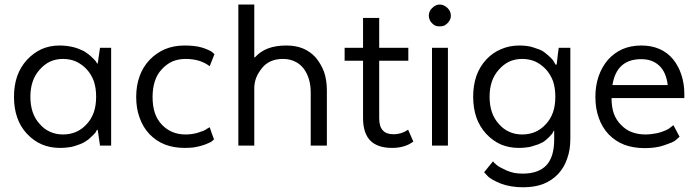

<svg xmlns="http://www.w3.org/2000/svg" viewBox="-20 -625 2992 824"><path d="M396.5 -352.5Q394.5 -355.5 391.6 -361.3Q388.7 -365.2 384.8 -369.1Q379.9 -374 374 -379.9Q368.2 -385.7 360.4 -391.6Q352.5 -397.5 343.8 -403.3Q335 -408.2 323.2 -413.1Q312.5 -418 297.9 -421.9Q283.2 -425.8 267.6 -427.7Q252 -429.7 235.4 -429.7Q193.4 -429.7 158.2 -414.1Q124 -398.4 95.7 -368.2Q67.4 -336.9 53.7 -297.9Q40 -257.8 40 -210Q40 -160.2 53.7 -121.1Q67.4 -81.1 95.7 -50.8Q124 -20.5 160.2 -4.9Q195.3 9.8 238.3 9.8Q254.9 9.8 269.5 7.8Q285.2 6.8 299.8 2Q314.5 -2.9 325.2 -6.8Q336.9 -11.7 344.7 -16.6Q352.5 -21.5 360.4 -27.3Q367.2 -33.2 374 -40Q380.9 -45.9 384.8 -50.8Q389.6 -54.7 390.6 -57.6Q392.6 -60.5 393.6 -63.5Q394.5 -65.4 396.5 -67.4Q397.5 -67.4 399.4 -67.4Q401.4 -49.8 409.2 0Q420.9 0 457 0Q457 -105.5 457 -419.9Q445.3 -419.9 409.2 -419.9Q406.2 -403.3 399.4 -352.5Q398.4 -352.5 396.5 -352.5ZM392.6 -210Q392.6 -172.9 382.8 -143.6Q372.1 -113.3 351.6 -91.8Q331.1 -69.3 305.7 -58.6Q280.3 -47.9 250 -47.9Q219.7 -47.9 194.3 -59.6Q169.9 -70.3 150.4 -92.8Q129.9 -115.2 120.1 -144.5Q110.4 -173.8 110.4 -210Q110.4 -245.1 120.1 -274.4Q129.9 -303.7 150.4 -326.2Q169.9 -348.6 194.3 -360.4Q219.7 -372.1 250 -372.1Q280.3 -372.1 305.7 -361.3Q331.1 -349.6 351.6 -328.1Q372.1 -305.7 382.8 -276.4Q392.6 -247.1 392.6 -210Z M772.5 9.8Q793 9.8 810.5 7.8Q829.1 4.9 845.7 0Q862.3 -4.9 872.1 -9.8Q881.8 -13.7 886.7 -16.6Q890.6 -19.5 893.6 -22.5Q896.5 -24.4 898.4 -27.3Q891.6 -43.9 879.9 -79.1Q877 -77.1 868.2 -72.3Q862.3 -67.4 852.5 -63.5Q842.8 -59.6 830.1 -55.7Q817.4 -51.8 803.7 -49.8Q790 -47.9 776.4 -47.9Q745.1 -47.9 719.7 -58.6Q694.3 -69.3 674.8 -89.8Q654.3 -111.3 644.5 -140.6Q634.8 -169.9 634.8 -209Q634.8 -246.1 644.5 -276.4Q654.3 -306.6 674.8 -328.1Q694.3 -349.6 719.7 -361.3Q746.1 -372.1 776.4 -372.1Q807.6 -372.1 834 -364.3Q859.4 -356.4 879.9 -340.8Q886.7 -358.4 900.4 -392.6Q897.5 -395.5 889.6 -402.3Q883.8 -406.2 873 -411.1Q862.3 -416 846.7 -420.9Q830.1 -425.8 811.5 -427.7Q793 -429.7 772.5 -429.7Q725.6 -429.7 688.5 -414.1Q651.4 -398.4 622.1 -368.2Q592.8 -336.9 579.1 -297.9Q564.5 -257.8 564.5 -209Q564.5 -159.2 579.1 -120.1Q592.8 -80.1 621.1 -49.8Q650.4 -19.5 687.5 -4.9Q725.6 9.8 772.5 9.8Z M1002.9 0Q1019.5 0 1071.3 0Q1071.3 -62.5 1071.3 -251Q1072.3 -272.5 1080.1 -293Q1088.9 -313.5 1104.5 -333Q1120.1 -352.5 1142.6 -362.3Q1165 -372.1 1194.3 -372.1Q1222.7 -372.1 1245.1 -361.3Q1266.6 -351.6 1282.2 -332Q1297.9 -311.5 1305.7 -285.2Q1313.5 -259.8 1313.5 -227.5Q1313.5 -152.3 1313.5 0Q1331.1 0 1382.8 0Q1382.8 -59.6 1382.8 -237.3Q1382.8 -280.3 1371.1 -315.4Q1358.4 -349.6 1335.9 -377Q1312.5 -403.3 1280.3 -417Q1249 -429.7 1209 -429.7Q1163.1 -429.7 1129.9 -417Q1096.7 -404.3 1074.2 -378.9Q1073.2 -378.9 1071.3 -378.9Q1071.3 -435.5 1071.3 -605.5Q1054.7 -605.5 1002.9 -605.5Q1002.9 -567.4 1002.9 -453.1Q1002.9 -339.8 1002.9 0Z M1459 -419.9Q1459 -406.2 1459 -364.3Q1479.5 -364.3 1538.1 -364.3Q1538.1 -302.7 1538.1 -118.2Q1538.1 -53.7 1569.3 -21.5Q1600.6 9.8 1663.1 9.8Q1690.4 9.8 1712.9 2.9Q1736.3 -3.9 1753.9 -17.6Q1747.1 -34.2 1731.4 -68.4Q1729.5 -66.4 1722.7 -63.5Q1717.8 -59.6 1711.9 -57.6Q1706.1 -55.7 1698.2 -52.7Q1690.4 -50.8 1683.6 -49.8Q1675.8 -48.8 1668.9 -48.8Q1637.7 -48.8 1623 -65.4Q1607.4 -82 1607.4 -117.2Q1607.4 -199.2 1607.4 -364.3Q1638.7 -364.3 1732.4 -364.3Q1732.4 -377.9 1732.4 -419.9Q1701.2 -419.9 1607.4 -419.9Q1607.4 -452.1 1607.4 -547.9Q1589.8 -547.9 1538.1 -547.9Q1538.1 -515.6 1538.1 -419.9Q1518.6 -419.9 1459 -419.9Z M1867.2 -511.7Q1877 -511.7 1885.7 -514.6Q1893.6 -518.6 1900.4 -525.4Q1907.2 -532.2 1911.1 -540Q1915 -547.9 1915 -557.6Q1915 -567.4 1911.1 -576.2Q1907.2 -584 1900.4 -590.8Q1893.6 -597.7 1884.8 -601.6Q1877 -605.5 1867.2 -605.5Q1857.4 -605.5 1849.6 -601.6Q1841.8 -597.7 1835 -590.8Q1827.1 -584 1824.2 -576.2Q1820.3 -567.4 1820.3 -557.6Q1820.3 -547.9 1824.2 -540Q1827.1 -532.2 1834 -525.4Q1840.8 -518.6 1848.6 -514.6Q1857.4 -511.7 1867.2 -511.7ZM1834 0Q1850.6 0 1902.3 0Q1902.3 -105.5 1902.3 -419.9Q1885.7 -419.9 1834 -419.9Q1834 -407.2 1834 -367.2Q1834 -275.4 1834 0Z M2427.7 -419.9Q2415 -419.9 2377.9 -419.9Q2375 -402.3 2369.1 -347.7Q2368.2 -347.7 2364.3 -347.7Q2363.3 -349.6 2359.4 -356.4Q2357.4 -360.4 2353.5 -366.2Q2349.6 -371.1 2343.8 -377Q2337.9 -382.8 2331.1 -388.7Q2324.2 -394.5 2315.4 -401.4Q2307.6 -407.2 2295.9 -412.1Q2285.2 -416 2270.5 -420.9Q2256.8 -425.8 2241.2 -427.7Q2225.6 -429.7 2209 -429.7Q2166 -429.7 2130.9 -414.1Q2094.7 -399.4 2066.4 -369.1Q2038.1 -337.9 2024.4 -298.8Q2010.7 -258.8 2010.7 -210Q2010.7 -161.1 2024.4 -121.1Q2038.1 -82 2066.4 -50.8Q2094.7 -20.5 2129.9 -4.9Q2165 9.8 2207 9.8Q2223.6 9.8 2238.3 7.8Q2252.9 6.8 2266.6 2Q2280.3 -2 2291 -5.9Q2301.8 -10.7 2309.6 -14.6Q2317.4 -19.5 2324.2 -25.4Q2331.1 -31.2 2336.9 -37.1Q2342.8 -43 2346.7 -47.9Q2350.6 -51.8 2351.6 -54.7Q2353.5 -57.6 2354.5 -59.6Q2354.5 -61.5 2355.5 -63.5Q2356.4 -63.5 2358.4 -63.5Q2358.4 -53.7 2358.4 -26.4Q2358.4 47.9 2325.2 84Q2291 120.1 2223.6 120.1Q2205.1 120.1 2187.5 117.2Q2169.9 113.3 2153.3 106.4Q2136.7 98.6 2126 92.8Q2115.2 86.9 2110.4 82Q2105.5 77.1 2101.6 74.2Q2097.7 70.3 2095.7 67.4Q2083 83 2057.6 114.3Q2061.5 118.2 2072.3 129.9Q2080.1 138.7 2094.7 146.5Q2108.4 154.3 2129.9 163.1Q2150.4 170.9 2174.8 174.8Q2198.2 178.7 2225.6 178.7Q2273.4 178.7 2310.5 165Q2347.7 150.4 2375 122.1Q2401.4 93.8 2414.1 55.7Q2427.7 18.6 2427.7 -28.3Q2427.7 -158.2 2427.7 -419.9ZM2363.3 -210Q2363.3 -172.9 2353.5 -143.6Q2342.8 -113.3 2322.3 -91.8Q2301.8 -69.3 2276.4 -58.6Q2251 -47.9 2220.7 -47.9Q2190.4 -47.9 2165 -59.6Q2140.6 -70.3 2121.1 -92.8Q2100.6 -115.2 2090.8 -144.5Q2081.1 -173.8 2081.1 -210Q2081.1 -245.1 2090.8 -274.4Q2100.6 -303.7 2121.1 -326.2Q2140.6 -348.6 2165 -360.4Q2190.4 -372.1 2220.7 -372.1Q2251 -372.1 2276.4 -361.3Q2301.8 -349.6 2322.3 -328.1Q2342.8 -305.7 2353.5 -276.4Q2363.3 -247.1 2363.3 -210Z M2870.1 -87.9Q2867.2 -85.9 2857.4 -78.1Q2851.6 -72.3 2840.8 -67.4Q2830.1 -62.5 2815.4 -57.6Q2799.8 -52.7 2784.2 -50.8Q2767.6 -47.9 2751 -47.9Q2718.8 -47.9 2692.4 -57.6Q2666 -67.4 2646.5 -87.9Q2625 -108.4 2614.3 -137.7Q2604.5 -166 2604.5 -204.1Q2708 -204.1 2917 -204.1Q2917 -208 2917 -220.7Q2917 -265.6 2904.3 -303.7Q2892.6 -340.8 2868.2 -371.1Q2843.8 -400.4 2809.6 -415Q2775.4 -429.7 2732.4 -429.7Q2687.5 -429.7 2651.4 -414.1Q2616.2 -398.4 2588.9 -368.2Q2562.5 -336.9 2548.8 -296.9Q2535.2 -256.8 2535.2 -209Q2535.2 -159.2 2549.8 -119.1Q2563.5 -79.1 2591.8 -48.8Q2621.1 -18.6 2659.2 -3.9Q2698.2 10.7 2747.1 10.7Q2770.5 10.7 2791 7.8Q2812.5 4.9 2832 -2Q2851.6 -8.8 2863.3 -13.7Q2876 -19.5 2880.9 -24.4Q2885.7 -28.3 2889.6 -32.2Q2893.6 -35.2 2896.5 -38.1Q2887.7 -54.7 2870.1 -87.9ZM2731.4 -371.1Q2780.3 -371.1 2809.6 -342.8Q2838.9 -315.4 2845.7 -259.8Q2766.6 -259.8 2608.4 -259.8Q2617.2 -315.4 2647.5 -342.8Q2678.7 -371.1 2731.4 -371.1Z"/></svg>

Font: TextaAlt
Style: Regular
Weight: 400
Designer: Daniel Hernandez & Miguel Hernandez
Version: Version 1.005;com.myfonts.easy.latinotype.texta.alt-regular.